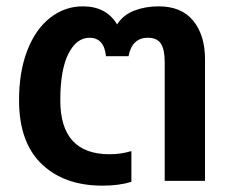

<svg xmlns="http://www.w3.org/2000/svg" viewBox="-20 -570 726 605"><path d="M40 -254Q40 -344 66 -411Q92 -478 138 -514Q184 -550 241 -550Q315 -550 349 -493Q368 -523 403 -536.5Q438 -550 480 -550Q552 -550 589 -504.5Q626 -459 626 -383V0H499V-374Q499 -414 487 -432.5Q475 -451 446 -451Q396 -451 385 -393H314Q308 -451 262 -451Q221 -451 195.5 -400.5Q170 -350 170 -254Q170 -84 325 -84Q362 -84 394 -94V3Q355 15 303 15Q182 15 111 -53.5Q40 -122 40 -254Z"/></svg>

Font: Prompt Medium
Style: Regular
Weight: 500
Designer: Katatrad Team
Foundry: CadsonDemak
Version: Version 1.000